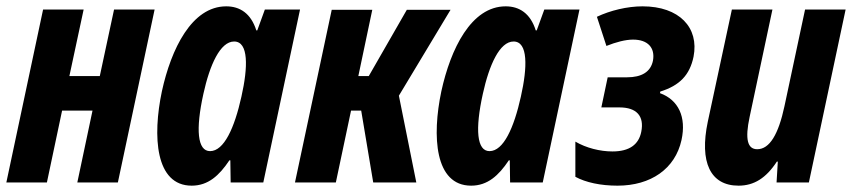

<svg xmlns="http://www.w3.org/2000/svg" viewBox="-28 -576 2689 606"><path d="M-8 0H120L168 -227H264L216 0H344L460 -546H332L287 -336H191L236 -546H108Z M577 10C629 10 664 -22 696 -70H699L700 0H803L919 -546H808L784 -480H781C764 -534 729 -556 686 -556C577 -556 512 -421 483 -288C453 -146 462 10 577 10ZM635 -99C595 -99 589 -167 614 -280C634 -371 667 -445 711 -445C757 -445 755 -364 734 -271C712 -172 679 -99 635 -99Z M903 0H1032L1080 -227H1112L1150 0H1286L1231 -274L1394 -545H1256L1136 -336H1103L1147 -545H1019Z M1459 10C1511 10 1546 -22 1578 -70H1581L1582 0H1685L1801 -546H1690L1666 -480H1663C1646 -534 1611 -556 1568 -556C1459 -556 1394 -421 1365 -288C1335 -146 1344 10 1459 10ZM1517 -99C1477 -99 1471 -167 1496 -280C1516 -371 1549 -445 1593 -445C1639 -445 1637 -364 1616 -271C1594 -172 1561 -99 1517 -99Z M1921 10C2026 10 2103 -43 2123 -134C2139 -207 2113 -261 2055 -282L2056 -287C2117 -306 2149 -339 2161 -397C2179 -489 2116 -556 2000 -556C1952 -556 1898 -543 1856 -523L1886 -431C1916 -443 1946 -451 1970 -451C2017 -451 2040 -425 2033 -385C2026 -349 1997 -332 1951 -332H1890L1870 -237H1927C1981 -237 2006 -210 1996 -160C1988 -120 1959 -98 1905 -98C1866 -98 1822 -109 1788 -129V-18C1821 0 1868 10 1921 10Z M2303 10C2352 10 2390 -14 2424 -66H2427L2423 0H2525L2641 -546H2513L2448 -241C2429 -152 2401 -105 2362 -105C2331 -105 2323 -137 2338 -207L2410 -546H2282L2206 -192C2179 -64 2214 10 2303 10Z"/></svg>

Font: Noto Sans ExtraCondensed
Style: Bold Italic
Weight: 700
Width: 2
Italic angle: -12°
Designer: Monotype Design Team
Foundry: Monotype Imaging Inc.
Version: Version 2.013